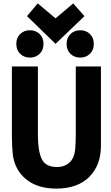

<svg xmlns="http://www.w3.org/2000/svg" viewBox="-20 -1089 653 1130"><path d="M574 -231Q574 -116 505 -47.5Q436 21 311 21Q201 21 133.5 -34Q66 -89 55 -183Q50 -235 50 -279V-698H203V-302Q203 -197 226.5 -151.5Q250 -106 315 -106Q361 -106 390 -133.5Q419 -161 423 -216Q426 -256 426 -303V-698H574ZM202 -1069 307 -981 411 -1069 477 -994 307 -831 139 -994ZM236 -831Q236 -794 213 -772Q190 -750 156 -750Q122 -750 99 -772Q76 -794 76 -831Q76 -867 99 -889Q122 -911 156 -911Q190 -911 213 -889Q236 -867 236 -831ZM532 -831Q532 -794 509 -772Q486 -750 452 -750Q418 -750 395 -772Q372 -794 372 -831Q372 -867 395 -889Q418 -911 452 -911Q486 -911 509 -889Q532 -867 532 -831Z"/></svg>

Font: Repo
Style: Bold
Weight: 700
Designer: Stefan Peev
Foundry: Context Ltd
Version: Version 001.000